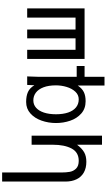

<svg xmlns="http://www.w3.org/2000/svg" viewBox="389 -1220 1021 1840"><g transform="rotate(-90 900.0 -299.5)"><path d="M270 17Q210 17 167.2 -7.2Q124.5 -31.5 102.5 -76.8Q80.5 -122 80.5 -184V-790H167.5V-222Q167.5 -176 173.8 -141.5Q180 -107 204.8 -81.5Q229.5 -56 279.5 -56Q360.5 -56 397 -124Q433.5 -192 433.5 -305V-507.5H520.5V167H433.5V-72Q398 -25 361.2 -4Q324.5 17 270 17Z M850.5 10Q779.5 10 732.5 -31.8Q685.5 -73.5 663.5 -138.2Q641.5 -203 641.5 -274Q641.5 -346.5 664.5 -412.2Q687.5 -478 733.2 -519Q779 -560 843.5 -560Q900.5 -560 939 -542.5Q977.5 -525 1003.5 -481L1006.5 -550H1088.5L1087.5 -532Q1084.5 -463 1084.5 -442V-75.5H1188V0H1084.5V191H1000.5V-65Q972 -23.5 937.5 -6.8Q903 10 850.5 10ZM1002.5 -274Q1002.5 -345 983.8 -393.8Q965 -442.5 932.5 -466.8Q900 -491 858.5 -491Q818 -491 788 -464.8Q758 -438.5 741.8 -389.8Q725.5 -341 725.5 -274Q725.5 -206.5 742.2 -157.5Q759 -108.5 791.2 -82.2Q823.5 -56 868.5 -56Q911.5 -56 941.8 -88.5Q972 -121 987.2 -171.2Q1002.5 -221.5 1002.5 -274Z M1740 0H1256V-550H1343V-86.5H1453V-550H1537.5V-86.5H1652V-550H1740Z"/></g></svg>

Font: JuliaMono
Style: Regular
Weight: 400
Monospace: yes
Designer: cormullion
Foundry: corm
Version: Version 0.055; ttfautohint (v1.8.4)